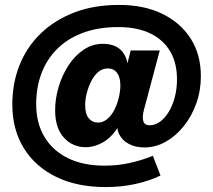

<svg xmlns="http://www.w3.org/2000/svg" viewBox="-20 -750 866 780"><path d="M410 10Q293 10 208 -31.5Q123 -73 76.5 -148.5Q30 -224 30 -326Q30 -411 59 -484.5Q88 -558 144.5 -613Q201 -668 281 -699Q361 -730 464 -730Q565 -730 639 -694Q713 -658 754.5 -593.5Q796 -529 796 -440Q796 -382 777.5 -330Q759 -278 726.5 -237.5Q694 -197 653 -174Q612 -151 566 -151Q531 -151 504 -165Q477 -179 464.5 -204Q452 -229 458 -261L469 -249Q439 -196 402 -174Q365 -152 328 -152Q275 -152 239.5 -191Q204 -230 204 -302Q204 -350 218.5 -398Q233 -446 259 -485.5Q285 -525 320.5 -548.5Q356 -572 398 -572Q450 -572 476 -541.5Q502 -511 499 -461L490 -462L511 -545H629L564 -301Q557 -273 562.5 -257Q568 -241 588 -241Q610 -241 630 -255.5Q650 -270 665.5 -295.5Q681 -321 690 -355Q699 -389 699 -427Q699 -495 671 -542Q643 -589 590 -614.5Q537 -640 460 -640Q379 -640 316.5 -616.5Q254 -593 212 -551Q170 -509 148.5 -452Q127 -395 127 -327Q127 -250 160.5 -194Q194 -138 256 -107.5Q318 -77 405 -77Q458 -77 507.5 -88Q557 -99 601 -117L632 -37Q587 -15 530 -2.5Q473 10 410 10ZM378 -252Q399 -252 416.5 -267Q434 -282 445.5 -305.5Q457 -329 463 -355Q469 -381 469 -402Q469 -436 455.5 -454Q442 -472 418 -472Q396 -472 379 -457.5Q362 -443 350.5 -420Q339 -397 332.5 -371.5Q326 -346 326 -323Q326 -287 340.5 -269.5Q355 -252 378 -252Z"/></svg>

Font: Instrument Sans SemiCondensed
Style: Bold
Weight: 700
Width: 4
Designer: Rodrigo Fuenzalida
Foundry: fragTYPE
Version: Version 1.000;gftools[0.9.28]